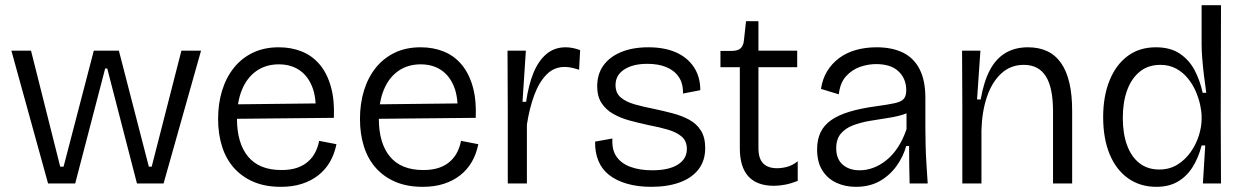

<svg xmlns="http://www.w3.org/2000/svg" viewBox="-20 -710 4819 743"><path d="M166 0 24 -514H100L213 -65H226L343 -514H440L556 -65H567L682 -514H758L613 0H510L395 -445H387L271 0Z M1067 13Q1007 13 962 -6Q917 -25 886 -59.5Q855 -94 839.5 -142.5Q824 -191 824 -250Q824 -309 839.5 -359.5Q855 -410 885 -447.5Q915 -485 958.5 -506Q1002 -527 1059 -527Q1108 -527 1148.5 -510.5Q1189 -494 1217.5 -460Q1246 -426 1260.5 -374.5Q1275 -323 1272 -254L869 -250V-306L1225 -310L1201 -270Q1205 -332 1188 -374.5Q1171 -417 1138 -439Q1105 -461 1059 -461Q1009 -461 972.5 -435.5Q936 -410 916.5 -363Q897 -316 897 -251Q897 -156 940 -104Q983 -52 1069 -52Q1105 -52 1130.5 -61Q1156 -70 1173.5 -86Q1191 -102 1201 -122.5Q1211 -143 1215 -165L1282 -152Q1274 -113 1256.5 -83Q1239 -53 1211.5 -31.5Q1184 -10 1148 1.5Q1112 13 1067 13Z M1616 13Q1556 13 1511 -6Q1466 -25 1435 -59.5Q1404 -94 1388.5 -142.5Q1373 -191 1373 -250Q1373 -309 1388.5 -359.5Q1404 -410 1434 -447.5Q1464 -485 1507.5 -506Q1551 -527 1608 -527Q1657 -527 1697.5 -510.5Q1738 -494 1766.5 -460Q1795 -426 1809.5 -374.5Q1824 -323 1821 -254L1418 -250V-306L1774 -310L1750 -270Q1754 -332 1737 -374.5Q1720 -417 1687 -439Q1654 -461 1608 -461Q1558 -461 1521.5 -435.5Q1485 -410 1465.5 -363Q1446 -316 1446 -251Q1446 -156 1489 -104Q1532 -52 1618 -52Q1654 -52 1679.5 -61Q1705 -70 1722.5 -86Q1740 -102 1750 -122.5Q1760 -143 1764 -165L1831 -152Q1823 -113 1805.5 -83Q1788 -53 1760.5 -31.5Q1733 -10 1697 1.5Q1661 13 1616 13Z M1945 0V-274L1944 -514H2015L2002 -316H2016Q2025 -380 2044 -427Q2063 -474 2094 -500.5Q2125 -527 2169 -527Q2181 -527 2195 -524.5Q2209 -522 2225 -516L2221 -440Q2206 -445 2192 -448Q2178 -451 2165 -451Q2124 -451 2095 -421.5Q2066 -392 2047.5 -342Q2029 -292 2019 -228V0Z M2500 13Q2448 13 2406.5 1Q2365 -11 2337 -33Q2309 -55 2295.5 -88Q2282 -121 2283 -162L2350 -174Q2347 -132 2365 -105Q2383 -78 2419 -64.5Q2455 -51 2504 -51Q2568 -51 2603 -73Q2638 -95 2638 -133Q2638 -164 2618.5 -181Q2599 -198 2565.5 -208Q2532 -218 2489 -226Q2452 -234 2417 -243.5Q2382 -253 2353.5 -269Q2325 -285 2308 -311Q2291 -337 2291 -376Q2291 -423 2315 -456.5Q2339 -490 2383.5 -508.5Q2428 -527 2489 -527Q2551 -527 2595.5 -507.5Q2640 -488 2665 -450.5Q2690 -413 2690 -361L2623 -348Q2624 -387 2606.5 -412.5Q2589 -438 2558 -450.5Q2527 -463 2485 -463Q2429 -463 2395.5 -441Q2362 -419 2362 -381Q2362 -350 2382 -333Q2402 -316 2435 -306.5Q2468 -297 2509 -289Q2547 -281 2583 -271.5Q2619 -262 2647.5 -246.5Q2676 -231 2692.5 -204.5Q2709 -178 2709 -137Q2709 -88 2683 -54.5Q2657 -21 2610 -4Q2563 13 2500 13Z M2975 9Q2909 9 2876 -27.5Q2843 -64 2843 -136V-450H2768V-513H2811Q2835 -513 2846 -523Q2857 -533 2859 -555L2867 -628H2915V-514H3065V-450H2915V-137Q2915 -96 2933.5 -77.5Q2952 -59 2987 -59Q3006 -59 3026.5 -64.5Q3047 -70 3067 -86V-10Q3042 0 3019 4.5Q2996 9 2975 9Z M3292 13Q3250 13 3216 -3Q3182 -19 3162 -51Q3142 -83 3142 -132Q3142 -170 3155.5 -198Q3169 -226 3197 -245.5Q3225 -265 3268.5 -278Q3312 -291 3372 -299Q3416 -305 3441.5 -310.5Q3467 -316 3477 -327Q3487 -338 3487 -361Q3487 -405 3457.5 -433.5Q3428 -462 3370 -462Q3340 -462 3309 -451.5Q3278 -441 3254.5 -415.5Q3231 -390 3226 -345L3157 -366Q3163 -405 3181 -434.5Q3199 -464 3227 -485Q3255 -506 3292 -516.5Q3329 -527 3372 -527Q3432 -527 3474 -506.5Q3516 -486 3538.5 -442.5Q3561 -399 3561 -331V-215Q3561 -182 3562 -144.5Q3563 -107 3565.5 -70Q3568 -33 3570 0H3500Q3499 -38 3498.5 -73.5Q3498 -109 3498 -145H3487Q3475 -103 3449 -67Q3423 -31 3384 -9Q3345 13 3292 13ZM3307 -51Q3333 -51 3359 -60.5Q3385 -70 3409.5 -89.5Q3434 -109 3454 -139Q3474 -169 3488 -210V-293L3516 -292Q3502 -275 3474.5 -266.5Q3447 -258 3413 -253Q3379 -248 3344.5 -242Q3310 -236 3281 -225Q3252 -214 3234 -193Q3216 -172 3216 -136Q3216 -95 3241 -73Q3266 -51 3307 -51Z M3704 0V-297L3703 -514H3774L3761 -325H3775Q3787 -394 3810.5 -438.5Q3834 -483 3871 -505Q3908 -527 3958 -527Q4044 -527 4086.5 -465.5Q4129 -404 4129 -282V0H4055V-279Q4055 -371 4027 -415Q3999 -459 3942 -459Q3891 -459 3855 -426Q3819 -393 3799.5 -336Q3780 -279 3778 -206V0Z M4455 13Q4392 13 4345.5 -20Q4299 -53 4274 -113.5Q4249 -174 4249 -257Q4249 -337 4273.5 -398Q4298 -459 4343.5 -493Q4389 -527 4453 -527Q4509 -527 4545.5 -502.5Q4582 -478 4603 -438Q4624 -398 4634 -351H4648Q4643 -385 4639 -418.5Q4635 -452 4632.5 -483Q4630 -514 4630 -539V-690H4705L4704 -250L4705 0H4635L4644 -147H4630Q4618 -100 4595.5 -64Q4573 -28 4538.5 -7.5Q4504 13 4455 13ZM4466 -54Q4506 -54 4536.5 -73Q4567 -92 4588 -122Q4609 -152 4619.5 -186Q4630 -220 4630 -249V-259Q4630 -278 4624.5 -303.5Q4619 -329 4607.5 -356Q4596 -383 4577 -406.5Q4558 -430 4531.5 -444.5Q4505 -459 4470 -459Q4423 -459 4390.5 -432.5Q4358 -406 4341.5 -360Q4325 -314 4325 -254Q4325 -193 4341.5 -148Q4358 -103 4389.5 -78.5Q4421 -54 4466 -54Z"/></svg>

Font: Bricolage Grotesque 36pt Light
Style: Regular
Weight: 300
Designer: Mathieu Triay
Foundry: Atelier Triay
Version: Version 1.001;gftools[0.9.33.dev8+g029e19f]